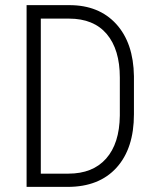

<svg xmlns="http://www.w3.org/2000/svg" viewBox="-20 -731 610 751"><path d="M84 0V-710.9H251.5Q367.2 -710.9 434.6 -637Q502 -563 503.9 -433.1V-284.2Q503.9 -150.4 435.8 -75.2Q367.7 0 244.6 0ZM139.6 -658.2V-51.8H247.6Q342.8 -51.8 395 -110.6Q447.3 -169.4 448.7 -278.8V-427.7Q448.7 -537.1 397.7 -597.7Q346.7 -658.2 250 -658.2Z"/></svg>

Font: TypoPRO Roboto
Style: Regular
Weight: 300
Designer: Google
Version: Version 2.136; 2016